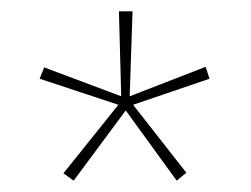

<svg xmlns="http://www.w3.org/2000/svg" viewBox="-20 -779 443 339"><path d="M214 -759H190L194 -609L58 -660L50 -640L189 -594L92 -473L110 -460L202 -584L292 -460L309 -474L215 -594L350 -640L343 -661L209 -609Z"/></svg>

Font: Noto Sans Ethiopic Condensed Thin
Style: Regular
Weight: 100
Width: 3
Designer: Monotype Design Team
Foundry: Monotype Imaging Inc.
Version: Version 2.102